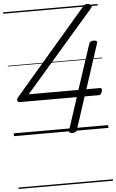

<svg xmlns="http://www.w3.org/2000/svg" viewBox="-76 -945 830 1373"><g transform="rotate(-5 339.0 -258.5)"><path d="M419 14Q405 14 399 9Q393 4 396 -6L472 -239H64Q50 -239 46 -250Q42 -261 55 -276L568 -874Q579 -887 588.5 -893Q598 -899 614 -894Q623 -892 629 -888.5Q635 -885 635.5 -878.5Q636 -872 627 -862L131 -289H488L594 -611Q600 -631 627 -631Q641 -631 647 -626Q653 -621 650 -611L545 -289H642Q650 -289 653 -285Q656 -281 655 -271Q653 -255 646 -247Q639 -239 628 -239H528L452 -5Q446 14 419 14ZM0 369H678V379H0ZM0 -20H678V0H0ZM0 -505H678V-500H0ZM0 -889H678V-879H0Z"/></g></svg>

Font: Playwrite HR Guides
Style: Regular
Weight: 400
Designer: Veronika Burian, José Scaglione
Foundry: TypeTogether
Version: Version 1.003